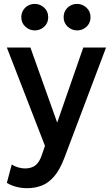

<svg xmlns="http://www.w3.org/2000/svg" viewBox="-20 -738 572 982"><path d="M119 224.5Q92 224.5 66 218.2Q40 212 15 197.5L40 103.5Q55.5 113.5 74 118.5Q92.5 123.5 107 123.5Q142 123.5 162 107Q182 90.5 193.5 56L210 8L15 -495H135.5L272.5 -111L406 -495H522.5L308.5 71.5Q285.5 131 257 164.2Q228.5 197.5 194 211Q159.5 224.5 119 224.5ZM158 -582.5Q130.5 -582.5 109.8 -601.5Q89 -620.5 89 -650Q89 -670 98.5 -685.5Q108 -701 123.8 -709.5Q139.5 -718 158 -718Q185 -718 205.8 -699Q226.5 -680 226.5 -650Q226.5 -630 217 -614.8Q207.5 -599.5 191.8 -591Q176 -582.5 158 -582.5ZM374.5 -582.5Q347 -582.5 326.2 -601.5Q305.5 -620.5 305.5 -650Q305.5 -670 315 -685.5Q324.5 -701 340.2 -709.5Q356 -718 374.5 -718Q401.5 -718 422.2 -699Q443 -680 443 -650Q443 -630 433.5 -614.8Q424 -599.5 408.2 -591Q392.5 -582.5 374.5 -582.5Z"/></svg>

Font: Geologica EX
Style: Regular
Weight: 400
Designer: Sindre Bremnes, Frode Helland
Foundry: Monokrom Skriftforlag AS
Version: Version 1.010;gftools[0.9.28]